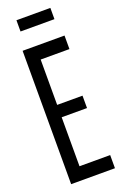

<svg xmlns="http://www.w3.org/2000/svg" viewBox="-163 -899 603 947"><g transform="rotate(-20 138.5 -426.0)"><path d="M36 0V-700H256V-629H105V-391H238V-326H105V-69H266V0ZM59 -793V-852H237V-793Z"/></g></svg>

Font: Georama ExtraCondensed
Style: Regular
Weight: 400
Width: 2
Designer: Jean-Baptiste Levee
Foundry: Production Type
Version: Version 1.000